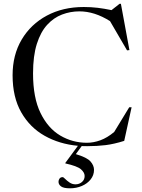

<svg xmlns="http://www.w3.org/2000/svg" viewBox="-20 -762 748 1014"><path d="M349.5 232.5Q316 232.5 302.5 222.5Q289 212.5 289 198Q289 188.5 294.5 181Q300 173.5 311 173.5Q315 173.5 324.2 183Q333.5 192.5 347.5 202Q361.5 211.5 378.5 211.5Q398.5 211.5 412.8 199.2Q427 187 427 167.5Q427 149 407.5 132Q388 115 325 101V98.5L391.5 8Q293.5 -1 215.5 -45Q137.5 -89 92 -169Q46.5 -249 46.5 -364.5Q46.5 -472 94.5 -553Q142.5 -634 227.2 -679.5Q312 -725 422.5 -725Q460.5 -725 495.8 -720.8Q531 -716.5 569 -708.5L611.5 -742H618.5L663.5 -497.5L651 -496L561 -650.5Q479.5 -702 399.5 -702Q351.5 -702 307.5 -685.2Q263.5 -668.5 229 -630.8Q194.5 -593 174.5 -530Q154.5 -467 154.5 -374Q154.5 -246 194 -165.2Q233.5 -84.5 298.2 -46.2Q363 -8 439 -8Q474 -8 510.2 -21.2Q546.5 -34.5 583 -65L662.5 -195.5H675L636 -18Q582 -1 537.2 4.5Q492.5 10 440.5 10Q426 10 411.5 9.5L380.5 52Q439.5 69.5 458 90.8Q476.5 112 476.5 135Q476.5 163 459 185.2Q441.5 207.5 412.5 220Q383.5 232.5 349.5 232.5Z"/></svg>

Font: Newsreader 72pt
Style: Regular
Weight: 400
Designer: Hugues Gentile
Foundry: Production Type
Version: Version 1.003; ttfautohint (v1.8.3)